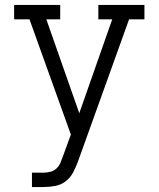

<svg xmlns="http://www.w3.org/2000/svg" viewBox="-20 -755 640 775"><path d="M109 0V-58H155Q169 -58 183 -61.5Q197 -65 207.5 -74.5Q218 -84 223.5 -97Q229 -110 234 -124L266 -212L99 -677H37V-735H223V-677H167L300 -298L433 -677H377V-735H563V-677H501L308 -140L295 -104Q287 -82 276 -60.5Q265 -39 246 -24Q227 -9 203 -4.5Q179 0 155 0Z"/></svg>

Font: Iosevka Slab Light Extended
Style: Regular
Weight: 300
Width: 7
Monospace: yes
Designer: Belleve Invis
Foundry: Belleve Invis
Version: Version 11.1.0; ttfautohint (v1.8.3)